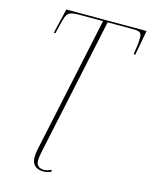

<svg xmlns="http://www.w3.org/2000/svg" viewBox="-138 -801 885 1128"><g transform="rotate(15 305.0 -237.0)"><path d="M235 240C253 240 272 236 285 228L282 218C269 224 256 230 237 230C208 230 191 214 191 187C191 173 193 155 197 137L376 -704H528C580 -704 583 -692 583 -661C583 -637 580 -610 572 -563H582L610 -714H122L86 -563H96L110 -621C129 -698 134 -704 218 -704H348L172 122C168 140 166 158 166 172C166 215 191 240 235 240Z"/></g></svg>

Font: Noto Serif Display Thin
Style: Italic
Weight: 100
Italic angle: -12°
Designer: Monotype Design Team
Foundry: Monotype Imaging Inc.
Version: Version 2.009